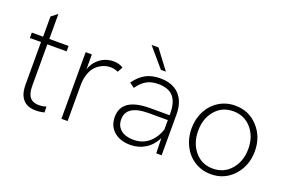

<svg xmlns="http://www.w3.org/2000/svg" viewBox="-91 -1002 1979 1321"><g transform="rotate(20 899.0 -341.5)"><path d="M233.9 6.8Q170.9 6.8 138.9 -29.5Q106.9 -65.9 106.9 -137.2V-448.2H25.4V-487.8H107.9V-635.7L153.3 -670.9V-487.8H294.4V-448.2H153.3V-144Q153.3 -87.4 174.8 -61.3Q196.3 -35.2 240.7 -35.2Q270 -35.2 293.9 -44.4L295.4 -1.5Q265.1 6.8 233.9 6.8Z M419.4 0V-487.8H464.8V-378.9Q477.1 -417.5 503.7 -444.3Q530.3 -471.2 560.5 -482.9Q590.8 -494.6 622.1 -494.6Q663.6 -494.6 693.8 -475.1L672.4 -436.5Q645.5 -449.2 616.2 -449.2Q589.4 -449.2 563.5 -438.7Q537.6 -428.2 515.1 -407.2Q492.7 -386.2 478.8 -348.9Q464.8 -311.5 464.8 -263.2V0Z M983.9 -550.8H947.3L828.6 -689.9H878.9ZM964.4 -494.6Q1055.2 -494.6 1104.2 -443.4Q1153.3 -392.1 1153.3 -298.8V0H1113.8L1110.8 -109.9Q1082 -52.7 1033.4 -22.9Q984.9 6.8 925.3 6.8Q850.6 6.8 805.2 -32.2Q759.8 -71.3 759.8 -138.7Q759.8 -277.8 967.8 -277.8H1110.4V-291Q1110.4 -373.5 1075.2 -413.3Q1040 -453.1 964.4 -453.1Q914.6 -453.1 878.9 -432.6Q843.3 -412.1 814.5 -370.1L778.8 -396.5Q814.9 -446.8 858.9 -470.7Q902.8 -494.6 964.4 -494.6ZM933.1 -33.7Q997.1 -33.7 1042 -69.8Q1086.9 -106 1110.4 -171.9V-242.2H969.7Q807.1 -242.2 807.1 -137.2Q807.1 -89.4 840.6 -61.5Q874 -33.7 933.1 -33.7Z M1514.2 6.8Q1447.8 6.8 1394.8 -26.6Q1341.8 -60.1 1312.5 -117.4Q1283.2 -174.8 1283.2 -245.1Q1283.2 -314.5 1312.5 -371.3Q1341.8 -428.2 1394.8 -461.4Q1447.8 -494.6 1514.2 -494.6Q1614.3 -494.6 1680.4 -422.6Q1746.6 -350.6 1746.6 -245.1Q1746.6 -138.7 1680.4 -65.9Q1614.3 6.8 1514.2 6.8ZM1514.2 -34.2Q1596.2 -34.2 1647.5 -94.7Q1698.7 -155.3 1698.7 -245.1Q1698.7 -334.5 1647.5 -394Q1596.2 -453.6 1514.2 -453.6Q1432.6 -453.6 1382.1 -394Q1331.5 -334.5 1331.5 -245.1Q1331.5 -154.8 1382.1 -94.5Q1432.6 -34.2 1514.2 -34.2Z"/></g></svg>

Font: HK Grotesk Light Legacy
Style: Regular
Weight: 300
Designer: Alfredo Marco Pradil
Foundry: Hanken Design Co.
Version: Version 2.022;PS 002.022;hotconv 1.0.88;makeotf.lib2.5.64775